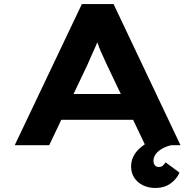

<svg xmlns="http://www.w3.org/2000/svg" viewBox="-20 -720 968 952"><path d="M53 0 386 -700H543L875 0H700L508 -403Q498 -426 488.5 -446Q479 -466 471.5 -485.5Q464 -505 457 -525Q450 -545 444 -565L481 -566Q474 -544 467 -523.5Q460 -503 451 -483Q442 -463 433 -443.5Q424 -424 415 -402L224 0ZM208 -126 263 -254H663L692 -126ZM750 212Q716 212 688.5 198.5Q661 185 645.5 161Q630 137 630 105Q630 78 642 54.5Q654 31 677 11.5Q700 -8 730 -23Q760 -38 796 -47L829 0Q803 6 782.5 18Q762 30 751.5 45Q741 60 741 78Q741 91 748 99.5Q755 108 768 108Q779 108 786.5 102Q794 96 801 85L870 136Q857 167 826 189.5Q795 212 750 212Z"/></svg>

Font: Lexend Tera
Style: Bold
Weight: 700
Designer: Bonnie Shaver-Troup, Thomas Jockin
Foundry: Lexend
Version: Version 1.007